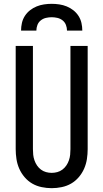

<svg xmlns="http://www.w3.org/2000/svg" viewBox="-20 -975 540 1003"><path d="M250 8Q224 8 197.5 2.5Q171 -3 148.5 -16Q126 -29 108.5 -49.5Q91 -70 80.5 -94Q70 -118 66 -144Q62 -170 62 -196V-735H152V-196Q152 -181 153.5 -166.5Q155 -152 160 -137.5Q165 -123 173.5 -110.5Q182 -98 194 -89Q206 -80 220.5 -76Q235 -72 250 -72Q265 -72 279.5 -76Q294 -80 306 -89Q318 -98 326.5 -110.5Q335 -123 340 -137.5Q345 -152 346.5 -166.5Q348 -181 348 -196V-735H438V-196Q438 -170 434 -144Q430 -118 419.5 -94Q409 -70 391.5 -49.5Q374 -29 351.5 -16Q329 -3 302.5 2.5Q276 8 250 8ZM90 -815Q90 -835 94.5 -855Q99 -875 110 -892Q121 -909 137 -921.5Q153 -934 171.5 -941.5Q190 -949 210 -952Q230 -955 250 -955Q270 -955 290 -952Q310 -949 328.5 -941.5Q347 -934 363 -921.5Q379 -909 390 -892Q401 -875 405.5 -855Q410 -835 410 -815H330Q330 -830 324.5 -844.5Q319 -859 307 -868.5Q295 -878 280 -881.5Q265 -885 250 -885Q235 -885 220 -881.5Q205 -878 193 -868.5Q181 -859 175.5 -844.5Q170 -830 170 -815Z"/></svg>

Font: Iosevka SS18 Medium
Style: Regular
Weight: 500
Monospace: yes
Designer: Belleve Invis
Foundry: Belleve Invis
Version: Version 25.1.1; ttfautohint (v1.8.4)